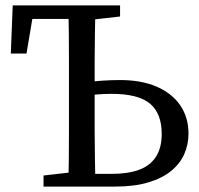

<svg xmlns="http://www.w3.org/2000/svg" viewBox="-20 -690 737 710"><path d="M282 0V-47H392Q453 -47 494 -62Q535 -77 556.5 -110Q578 -143 578 -195Q578 -270 535 -306.5Q492 -343 392 -343Q363 -343 335.5 -340.5Q308 -338 282 -333V-384Q319 -389 355 -391.5Q391 -394 424 -394Q503 -394 559.5 -369.5Q616 -345 646.5 -300.5Q677 -256 677 -196Q677 -156 661.5 -120.5Q646 -85 613 -58Q580 -31 528.5 -15.5Q477 0 405 0ZM232 0Q234 -51 234.5 -102Q235 -153 235 -205.5Q235 -258 235 -310V-359Q235 -411 235 -463Q235 -515 234.5 -567Q234 -619 232 -670H333Q332 -620 331 -568Q330 -516 330 -464.5Q330 -413 330 -361V-310Q330 -259 330 -207Q330 -155 331 -103.5Q332 -52 333 0ZM20 -492 27 -670H282V-620H62L108 -670L78 -492ZM141 0V-41L272 -56H282V0ZM282 -614V-670H424V-629L292 -614Z"/></svg>

Font: Source Serif 4 Variable
Style: Regular
Weight: 400
Designer: Frank Grießhammer
Foundry: Adobe
Version: Version 4.005;hotconv 1.1.0;makeotfexe 2.6.0